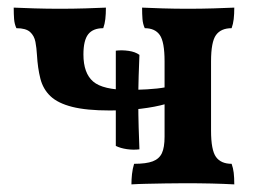

<svg xmlns="http://www.w3.org/2000/svg" viewBox="-20 -481 669 504"><path d="M595 3Q540 0 465 0Q441 0 413.5 0.5Q386 1 363 1.5Q340 2 325 3Q325 -10 326.5 -24Q328 -38 332 -51Q364 -51 381 -57.5Q398 -64 405 -79Q412 -94 412 -122V-320Q412 -371 399.5 -389Q387 -407 360 -407Q355 -418 354 -431Q353 -444 353 -461Q375 -460 407 -459Q439 -458 473 -458Q508 -458 540.5 -459Q573 -460 595 -461Q595 -444 593.5 -431Q592 -418 588 -407Q560 -407 547 -389Q534 -371 534 -320V-138Q534 -87 547 -69Q560 -51 588 -51Q592 -40 593.5 -27.5Q595 -15 595 3ZM268 -191Q207 -191 169.5 -200.5Q132 -210 112.5 -228.5Q93 -247 86 -274.5Q79 -302 77 -337Q76 -355 73 -371Q70 -387 59 -397Q48 -407 23 -407Q18 -418 17 -431Q16 -444 16 -461Q38 -460 70.5 -459Q103 -458 137 -458Q172 -458 204 -459Q236 -460 258 -461Q258 -444 256.5 -431Q255 -418 251 -407Q224 -407 211.5 -391Q199 -375 199 -338Q199 -289 224.5 -267Q250 -245 318 -245Q338 -245 366 -246.5Q394 -248 415 -252V-208Q387 -200 349.5 -195.5Q312 -191 268 -191ZM346 -89Q330 -87 313 -89.5Q296 -92 284 -98V-348Q300 -350 317.5 -347.5Q335 -345 346 -337Q345 -314 344 -282Q343 -250 343 -214Q343 -180 344 -146Q345 -112 346 -89Z"/></svg>

Font: Vollkorn SemiBold
Style: Regular
Weight: 600
Designer: Friedrich Althausen
Foundry: Friedrich Althausen
Version: Version 5.000